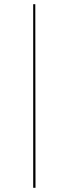

<svg xmlns="http://www.w3.org/2000/svg" viewBox="-20 -810 327 914"><path d="M148 -790 149 84H138V-790Z"/></svg>

Font: Hepta Slab Thin
Style: Regular
Weight: 250
Designer: Michael LaGattuta
Foundry: Michael LaGattuta
Version: Version 1.100; ttfautohint (v1.8) -l 8 -r 50 -G 200 -x 14 -D